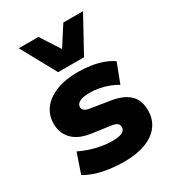

<svg xmlns="http://www.w3.org/2000/svg" viewBox="-187 -873 896 989"><g transform="rotate(-30 261.0 -378.0)"><path d="M262 11Q215 11 172.5 5Q130 -1 94.5 -12.5Q59 -24 32 -41L72 -158Q98 -145 129.5 -134.5Q161 -124 194.5 -118Q228 -112 258 -112Q301 -112 319 -122Q337 -132 337 -150Q337 -165 326.5 -173Q316 -181 294 -184L180 -200Q112 -210 76.5 -247Q41 -284 41 -340Q41 -390 69.5 -428Q98 -466 152 -487.5Q206 -509 281 -509Q319 -509 356 -503.5Q393 -498 425.5 -486.5Q458 -475 483 -457L439 -342Q419 -355 392.5 -365Q366 -375 337.5 -380.5Q309 -386 284 -386Q239 -386 220 -375Q201 -364 201 -347Q201 -334 211 -326Q221 -318 242 -315L354 -297Q426 -286 461.5 -252Q497 -218 497 -158Q497 -105 468.5 -67Q440 -29 387 -9Q334 11 262 11ZM194 -559 80 -767H197L271 -652L345 -767H462L348 -559Z"/></g></svg>

Font: Nunito Sans 10pt Black
Style: Regular
Weight: 900
Designer: Vernon Adams
Foundry: Vernon Adams
Version: Version 3.101;gftools[0.9.27]